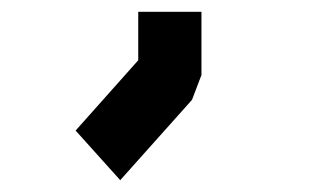

<svg xmlns="http://www.w3.org/2000/svg" viewBox="-20 -209 526 325"><path d="M321 -189V-82L305 -40L183.5 96L108 12L214 -107V-189Z"/></svg>

Font: 3270 Nerd Font Mono SemCond
Style: Regular
Weight: 400
Monospace: yes
Version: Version 3.0.1;Nerd Fonts 3.1.1